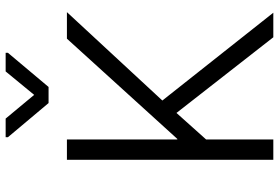

<svg xmlns="http://www.w3.org/2000/svg" viewBox="-174 -812 988 680"><g transform="rotate(-90 320.0 -472.0)"><path d="M166 -729V-338H168L523 -729H617L304 -391L615 2H528L260 -341L166 -236V2H94V-729ZM407 -946H473V-938L352 -794H295L174 -938V-946H240L324 -845Z"/></g></svg>

Font: Sinter Normal
Style: Regular
Weight: 350
Foundry: Adobe & rsms
Version: Version 1.000